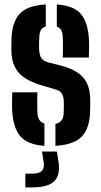

<svg xmlns="http://www.w3.org/2000/svg" viewBox="-20 -628 443 838"><path d="M32.7 -152Q32.2 -169.5 32.6 -192Q33 -214.6 33.7 -224.9H143.1Q142.5 -197.8 142.5 -175.6Q142.5 -153.3 143 -139.1Q143.9 -117 151.5 -105.1Q159.2 -93.3 173.9 -88.6V8.5Q100.2 3.6 68.1 -34.1Q36.1 -71.9 32.7 -152ZM221.9 8.5V-87.3Q240.8 -91.3 249.4 -103.5Q258 -115.7 258.2 -139.1Q258.4 -152.2 258.4 -157Q258.5 -161.8 258.6 -166.3Q258.6 -170.8 258.5 -183.1Q258.2 -204.8 250.7 -218.2Q243.1 -231.6 223.1 -237.4L159.4 -256.1Q117.6 -268.7 88.7 -287.5Q59.8 -306.3 44.9 -335.7Q30 -365 29.6 -409Q29.5 -418.8 29.6 -427.6Q29.7 -436.5 29.9 -445.5Q30.1 -527.2 63.9 -565.6Q97.7 -604 179.9 -608.5V-512.2Q164.7 -508.3 158.4 -497.1Q152.1 -485.9 151.5 -464.9Q151 -451.9 150.6 -444.7Q150.3 -437.4 150.5 -419.4Q150.7 -395.2 157.6 -379.2Q164.5 -363.2 189.4 -356.2L246.1 -341.6Q309.5 -325.8 341.6 -291.3Q373.8 -256.9 373.8 -189.5Q373.8 -180.1 373.7 -169.3Q373.6 -158.6 373.4 -148.8Q372.9 -69.9 337.9 -32.9Q302.9 4.1 221.9 8.5ZM253.9 -377Q254.5 -388.3 254.7 -405.7Q254.9 -423.1 254.7 -439.7Q254.5 -456.3 254 -464.9Q253.1 -485 247.3 -496.1Q241.5 -507.2 228 -511.4V-608.5Q302.2 -603.6 333.6 -566.4Q364.9 -529.2 368.4 -451.1Q368.8 -439.6 368.8 -425Q368.8 -410.5 368.4 -397.2Q368 -384 367.4 -377ZM90.6 189.8V129.9H121.6Q150.5 129.9 162.4 118Q174.4 106.2 170.4 79.1L163.2 33.4H228.4L235.5 79.1Q243.8 137.5 216.1 163.6Q188.4 189.8 121.6 189.8Z"/></svg>

Font: Big Shoulders Stencil Thin
Style: Regular
Weight: 100
Designer: Patric King
Foundry: XO Type Co
Version: Version 2.001